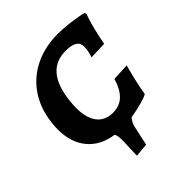

<svg xmlns="http://www.w3.org/2000/svg" viewBox="-185 -624 886 886"><g transform="rotate(-45 258.5 -181.0)"><path d="M374 -177 458 -181Q454 -167 442 -119Q430 -71 424 -29L413 -23Q413 -22 379 -12Q345 -2 305 4Q288 23 282 53L263 141L197 147L200 53Q201 23 193 6Q113 -5 68.5 -58Q24 -111 24 -196Q24 -218 27 -242Q37 -324 78 -384Q119 -444 185.5 -476.5Q252 -509 336 -509Q367 -509 401.5 -505Q436 -501 460.5 -496.5Q485 -492 491 -490L495 -481Q493 -475 486 -454Q479 -433 470.5 -398Q462 -363 455 -325L370 -322Q372 -327 376.5 -345Q381 -363 381 -380Q381 -405 363 -416.5Q345 -428 306 -428Q179 -428 158 -260Q154 -224 154 -209Q154 -142 181 -106.5Q208 -71 259 -71Q302 -71 330 -97Q358 -123 374 -177Z"/></g></svg>

Font: Alegreya SC
Style: Bold Italic
Weight: 700
Italic angle: -7°
Designer: Juan Pablo del Peral
Foundry: Huerta Tipografica
Version: Version 2.007; ttfautohint (v1.6)